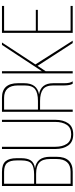

<svg xmlns="http://www.w3.org/2000/svg" viewBox="558 -1298 745 1900"><g transform="rotate(-90 930.0 -347.5)"><path d="M40 -700H180Q254 -700 284.5 -664.5Q315 -629 315 -555V-510Q315 -448 293 -415Q271 -382 215 -373Q329 -357 329 -223V-161Q329 0 181 0H40ZM62 -382H153Q229 -382 261 -407.5Q293 -433 293 -507V-554Q293 -619 268 -649Q243 -679 180 -679H62ZM62 -21H181Q307 -21 307 -161V-224Q307 -298 272 -330Q237 -362 163 -362H62Z M428 -700V-172Q428 -102 457 -58.5Q486 -15 551 -15Q616 -15 645 -58.5Q674 -102 674 -172V-700H695V-173Q695 -94 660.5 -44.5Q626 5 551 5Q476 5 441 -44.5Q406 -94 406 -173V-700Z M774 -700H913Q1057 -700 1057 -543V-480Q1057 -353 946 -333Q1057 -316 1057 -193V-83Q1057 -26 1076 0H1052Q1035 -27 1035 -83V-193Q1035 -266 996 -294.5Q957 -323 882 -323H796V0H774ZM796 -344H882Q960 -344 997.5 -372Q1035 -400 1035 -477V-541Q1035 -679 912 -679H796Z M1454 0 1229 -348 1176 -268V0H1154V-700H1176V-305L1436 -700H1460L1243 -369L1478 0Z M1577 -365H1783V-345H1577V-21H1822V0H1555V-700H1822V-679H1577Z"/></g></svg>

Font: TypoPRO Bebas Neue
Style: Regular
Weight: 300
Designer: Ryoichi Tsunekawa
Foundry: Ryoichi Tsunekawa
Version: Version 001.003